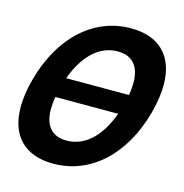

<svg xmlns="http://www.w3.org/2000/svg" viewBox="-110 -837 915 954"><g transform="rotate(15 348.0 -360.0)"><path d="M448.5 -735C257.5 -735 102.7 -594 40 -360C25.8 -307 18.9 -258.8 18.9 -216C18.9 -69.4 99.8 15 247.5 15C438.5 15 593.3 -126 656 -360C670.2 -413 677.1 -461.2 677.1 -504C677.1 -650.6 596.2 -735 448.5 -735ZM414.2 -607C493.4 -607 529.4 -556.7 529.4 -475.1C529.4 -455.7 527.4 -434.6 523.4 -412H200.4C243.1 -530 316.2 -607 414.2 -607ZM281.8 -113C202.6 -113 166.6 -163.3 166.6 -244.9C166.6 -264.3 168.6 -285.4 172.6 -308H495.6C452.9 -190 379.8 -113 281.8 -113Z"/></g></svg>

Font: Manrope
Style: ExtraBoldItalic
Weight: 800
Italic angle: -15°
Designer: Mikhail Sharanda
Foundry: Mikhail Sharanda
Version: Version 4.502;hotconv 1.0.109;makeotfexe 2.5.65596